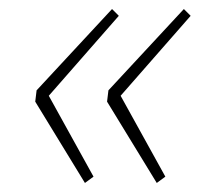

<svg xmlns="http://www.w3.org/2000/svg" viewBox="-20 -483 479 425"><path d="M168 -78 58 -258 61 -283 228 -463 243 -448 88 -271 187 -92ZM327 -78 217 -258 220 -283 387 -463 402 -448 247 -271 346 -92Z"/></svg>

Font: Bitter ExtraLight
Style: Italic
Weight: 200
Italic angle: -9°
Designer: Sol Matas, and Bitter project Authors
Foundry: Sol Matas
Version: Version 2.001